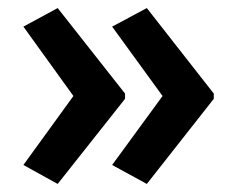

<svg xmlns="http://www.w3.org/2000/svg" viewBox="-20 -508 587 476"><path d="M510 -263V-276L344 -488L258 -442L383 -270L258 -99L344 -52ZM290 -263V-276L123 -488L38 -442L162 -270L38 -99L123 -52Z"/></svg>

Font: Noto Sans Kannada SemiCondensed SemiBold
Style: Regular
Weight: 600
Width: 4
Designer: Jelle Bosma - Monotype Design Team
Foundry: Monotype Imaging Inc.
Version: Version 2.005